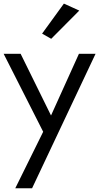

<svg xmlns="http://www.w3.org/2000/svg" viewBox="-22 -1089 542 1049"><path d="M213.9 -369.1Q160.2 -475.6 -2 -794.9Q21.5 -794.9 90.8 -794.9Q132.8 -710.9 256.8 -458Q294.9 -542 409.2 -794.9Q431.6 -794.9 500 -794.9Q413.1 -611.3 153.3 -60.5Q129.9 -60.5 61.5 -60.5Q99.6 -137.7 213.9 -369.1ZM327.1 -1069.3Q347.7 -1059.6 411.1 -1031.2Q373 -992.2 257.8 -877Q245.1 -883.8 208 -905.3Q237.3 -946.3 327.1 -1069.3Z"/></svg>

Font: Das Gitter
Style: Book
Weight: 400
Version: Version 006.000